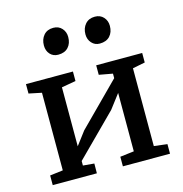

<svg xmlns="http://www.w3.org/2000/svg" viewBox="-116 -914 974 1020"><g transform="rotate(-15 370.5 -403.5)"><path d="M120.6 -62V-488.8L50.3 -503.4V-555.2H308.6V-502.9L230.5 -489.3V-165L285.6 -237.8L511.2 -464.4V-489.3L436.5 -502.9V-555.2H689.5V-502.9L621.1 -489.3V-61.5L693.8 -52.7V0H434.6V-52.7L511.2 -62V-383.3L452.1 -305.7L230.5 -84V-59.1L292 -53.7L291.5 0H48.8V-53.2ZM267.1 -806.6H267.6Q296.4 -806.6 314.2 -787.1Q332 -767.6 332 -739.3Q332 -704.1 312.5 -682.9Q293 -661.6 257.3 -661.6H256.8Q229.5 -661.6 212.4 -680.4Q195.3 -699.2 195.3 -728.5Q195.3 -762.2 214.4 -784.4Q233.4 -806.6 267.1 -806.6ZM495.6 -806.6H496.1Q525.4 -806.6 543.2 -787.1Q561 -767.6 561 -739.3Q561 -704.1 541.3 -682.9Q521.5 -661.6 485.4 -661.6H484.9Q458.5 -661.6 441.2 -680.9Q423.8 -700.2 423.8 -728.5Q423.8 -762.2 443.1 -784.4Q462.4 -806.6 495.6 -806.6Z"/></g></svg>

Font: Merriweather
Style: Regular
Weight: 400
Designer: Eben Sorkin
Foundry: Eben Sorkin
Version: Version 1.584; ttfautohint (v1.8.1)